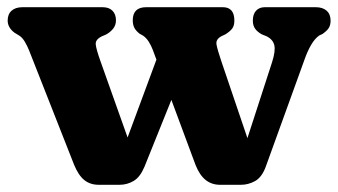

<svg xmlns="http://www.w3.org/2000/svg" viewBox="-20 -498 929 528"><path d="M308.8 10.2H251.7Q228.1 10.2 212 -2.7Q195.8 -15.6 183.8 -44.8L60.3 -358.6Q55 -371.8 48.3 -383.1Q41.6 -394.4 33.7 -399.6L19.7 -408.2Q10.2 -415.4 5.7 -423.7Q1.1 -431.9 1.1 -441.4Q1.1 -459 11.9 -468.6Q22.6 -478.2 42.1 -478.2H261.9Q280 -478.2 289.4 -468.4Q298.9 -458.6 298.9 -442.2Q298.9 -428.6 290.9 -418.8Q282.9 -409 271.5 -403L260.7 -398.4Q241.8 -389.5 243.3 -375.7Q244.8 -361.9 256.2 -330L352.4 -59.4L308.1 -58.5L424.8 -373.5L491.1 -322.2L377.4 -39.7Q365.5 -11.1 347.5 -0.4Q329.5 10.2 308.8 10.2ZM642.3 10.2H585.2Q562.3 10.2 545.6 -3Q528.9 -16.3 517.7 -44.5L400.2 -360.8Q395.8 -372.5 389.1 -383.2Q382.4 -393.9 373.1 -400.2L363.7 -405.4Q352.7 -414.3 348.9 -422.7Q345.1 -431 345.1 -442.2Q345.1 -478.2 382.1 -478.2H592.7Q624.5 -478.2 624.5 -441.4Q624.5 -427 618.3 -419.1Q612.1 -411.1 599.5 -403.4L588.5 -398.2Q572.9 -389.7 575.4 -375.6Q577.9 -361.5 588.4 -330.4L680.2 -59.8L641.2 -58.9L728.1 -326.7Q738 -357.3 734.4 -373.4Q730.9 -389.4 712.8 -398.4L700.3 -403.4Q688.5 -409.7 681.9 -418.6Q675.3 -427.4 675.3 -441.4Q675.3 -459 684.2 -468.6Q693.1 -478.2 708.3 -478.2H848.1Q867.4 -478.2 878.2 -468.6Q889.1 -459 889.1 -441.4Q889.1 -429.5 884.5 -421.7Q880 -413.8 866.9 -404.6L857.9 -400.4Q845.9 -392 835.9 -375.1Q826 -358.2 818 -335.8L710.8 -39.5Q700.1 -10.5 681.5 -0.1Q662.9 10.2 642.3 10.2Z"/></svg>

Font: Fraunces SuperSoft 9pt
Style: Regular
Weight: 900
Version: Version 1.000;[b76b70a41]